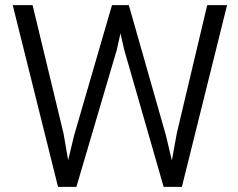

<svg xmlns="http://www.w3.org/2000/svg" viewBox="-20 -731 932 751"><path d="M270 -201.7 418 -710.9H483.9L628.9 -201.7L652.3 -103.5L671.4 -209L790.5 -710.9H868.2L691.4 0H620.1L465.8 -536.6L451.2 -600.6L437 -536.6L278.8 0H207L29.8 -710.9H107.4L228.5 -209L246.6 -104.5Z"/></svg>

Font: Vazirmatn RD FD Light
Style: Regular
Weight: 300
Designer: Saber Rastikerdar
Foundry: Saber Rastikerdar
Version: Version 33.003